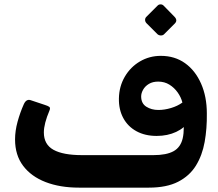

<svg xmlns="http://www.w3.org/2000/svg" viewBox="-20 -855 999 880"><path d="M342 5Q255 5 189 -20.5Q123 -46 86 -95Q49 -144 49 -216Q49 -255 60.5 -297Q72 -339 89 -377Q101 -404 123 -395L186 -374Q199 -370 205.5 -365.5Q212 -361 207 -349Q181 -288 181 -248Q181 -193 225 -168.5Q269 -144 356 -144H476V5ZM460 5Q444 5 439 -0.5Q434 -6 434 -14Q434 -22 434 -27V-113Q434 -131 438.5 -137.5Q443 -144 460 -144H683Q743 -144 775.5 -162Q808 -180 817.5 -221.5Q827 -263 818 -334L848 -302Q827 -269 787.5 -250.5Q748 -232 698 -232Q645 -232 605.5 -253.5Q566 -275 545 -314Q524 -353 525 -404Q526 -459 552 -503.5Q578 -548 621.5 -573.5Q665 -599 717 -599Q781 -599 828 -565.5Q875 -532 901.5 -472Q928 -412 928 -335Q929 -266 918 -204.5Q907 -143 878 -96Q849 -49 796.5 -22Q744 5 662 5ZM706 -351Q734 -351 764 -360Q794 -369 816 -385Q810 -409 794.5 -431Q779 -453 756.5 -467Q734 -481 705 -481Q680 -481 662.5 -470.5Q645 -460 636 -444Q627 -428 627 -413Q627 -381 650.5 -366Q674 -351 706 -351ZM732 -698Q726 -692 716.5 -692.5Q707 -693 701 -699L652 -748Q645 -755 645 -764Q645 -773 652 -779L701 -828Q707 -835 716 -835Q725 -835 731 -828L779 -779Q796 -762 781 -747Z"/></svg>

Font: Rubik Light SemiBold
Style: Regular
Weight: 600
Version: Version 2.300;gftools[0.9.30]